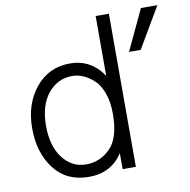

<svg xmlns="http://www.w3.org/2000/svg" viewBox="-80 -786 863 873"><g transform="rotate(-10 351.5 -349.5)"><path d="M593 -520H539L627 -707H703ZM479 0H418V-74Q365 8 262 8Q159 8 102 -66.5Q45 -141 45 -253.5Q45 -366 106 -440.5Q167 -515 264.5 -515Q362 -515 418 -431V-707H479ZM418 -256Q418 -312 402.5 -353.5Q387 -395 362 -416Q316 -457 265 -457Q197 -457 153 -402.5Q109 -348 109 -254Q109 -160 151.5 -105Q194 -50 259 -50Q324 -50 371 -97.5Q418 -145 418 -256Z"/></g></svg>

Font: Hind Mysuru Light
Style: Regular
Weight: 300
Designer: Manushi Parikh, Hitesh Malaviya
Foundry: Indian Type Foundry
Version: Version 0.703;PS 1.0;hotconv 1.0.86;makeotf.lib2.5.63406